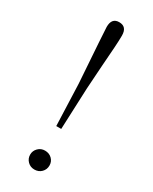

<svg xmlns="http://www.w3.org/2000/svg" viewBox="-197 -791 681 852"><g transform="rotate(30 143.5 -365.5)"><path d="M143.6 11.7Q123 11.7 108.9 -2.4Q94.7 -16.6 94.7 -37.1Q94.7 -56.6 108.9 -70.8Q123 -85 143.6 -85Q165 -85 179.2 -71.3Q193.4 -57.6 193.4 -37.1Q193.4 -16.6 179.2 -2.4Q165 11.7 143.6 11.7ZM143.6 -743.2Q183.6 -743.2 183.6 -697.3Q183.6 -673.8 181.2 -637.2Q178.7 -600.6 173.8 -534.2Q168.9 -467.8 166 -416L157.2 -204.1H131.8L124 -416Q105.5 -683.6 105.5 -697.3Q105.5 -743.2 143.6 -743.2Z"/></g></svg>

Font: GenYoMin TW TTF ExtraLight
Style: Regular
Weight: 250
Version: Version 1.300